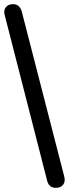

<svg xmlns="http://www.w3.org/2000/svg" viewBox="-25 -750 367 923"><path d="M243 153Q211 153 202 120L-2 -676Q-9 -699 2.5 -714.5Q14 -730 38 -730Q68 -730 79 -697L284 99Q290 123 278.5 138Q267 153 243 153Z"/></svg>

Font: Jura
Style: Bold
Weight: 700
Designer: Daniel Johnson, Alexei Vanyashin
Foundry: Daniel Johnson
Version: Version 5.103